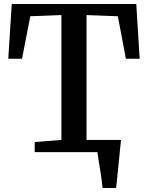

<svg xmlns="http://www.w3.org/2000/svg" viewBox="-20 -763 742 963"><path d="M373.5 -61H547V-33H373.5ZM494.5 180Q493 161 489.5 136.8Q486 112.5 482 87Q478 61.5 474.2 38.8Q470.5 16 468.5 0L426.5 -61H587Q585 -43 582.5 -18.5Q580 6 577.5 33.2Q575 60.5 572 87.5Q569 114.5 566.8 138.5Q564.5 162.5 562.5 180ZM288 -61V-687.5L132 -681.5L90.5 -468.5H21.5L39 -743H663.5L680.5 -468.5H611.5L571 -681.5L414 -687.5V-61L549 -50.5V0H154V-50.5Z"/></svg>

Font: Merriweather 28pt SemiBold
Style: Regular
Weight: 600
Version: Version 2.100